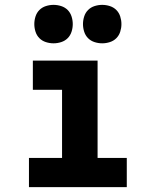

<svg xmlns="http://www.w3.org/2000/svg" viewBox="-20 -769 640 789"><path d="M99 0V-120H235V-400H115V-520H381V-120H501V0ZM400 -591Q384 -591 368.5 -596Q353 -601 342 -612Q331 -623 326 -638.5Q321 -654 321 -670Q321 -686 326 -701.5Q331 -717 342 -728Q353 -739 368.5 -744Q384 -749 400 -749Q416 -749 431.5 -744Q447 -739 458 -728Q469 -717 474 -701.5Q479 -686 479 -670Q479 -654 474 -638.5Q469 -623 458 -612Q447 -601 431.5 -596Q416 -591 400 -591ZM200 -591Q184 -591 168.5 -596Q153 -601 142 -612Q131 -623 126 -638.5Q121 -654 121 -670Q121 -686 126 -701.5Q131 -717 142 -728Q153 -739 168.5 -744Q184 -749 200 -749Q216 -749 231.5 -744Q247 -739 258 -728Q269 -717 274 -701.5Q279 -686 279 -670Q279 -654 274 -638.5Q269 -623 258 -612Q247 -601 231.5 -596Q216 -591 200 -591Z"/></svg>

Font: Iosevka Custom Heavy Extended
Style: Regular
Weight: 900
Width: 7
Monospace: yes
Designer: Belleve Invis
Foundry: Belleve Invis
Version: Version 11.2.4; ttfautohint (v1.8.4)